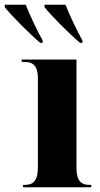

<svg xmlns="http://www.w3.org/2000/svg" viewBox="-87 -786 420 806"><path d="M82 -606H92V-616C67 -661 39 -721 21 -766H-67V-756C-40 -721 37 -644 82 -606ZM249 -606H259V-616C234 -661 206 -721 188 -766H100V-756C127 -721 204 -644 249 -606ZM10 0H296V-10H287C256 -10 234 -25 234 -81V-536H4V-526H19C49 -526 72 -511 72 -459V-83C72 -26 51 -10 19 -10H10Z"/></svg>

Font: Noto Serif Display ExtraCondensed Black
Style: Regular
Weight: 900
Width: 2
Designer: Monotype Design Team
Foundry: Monotype Imaging Inc.
Version: Version 2.009